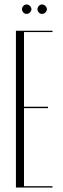

<svg xmlns="http://www.w3.org/2000/svg" viewBox="-20 -836 279 856"><path d="M98 -816Q107 -816 113.5 -809.5Q120 -803 120 -795Q120 -787 113.5 -780.5Q107 -774 98 -774Q90 -774 84 -780.5Q78 -787 78 -795Q78 -803 84 -809.5Q90 -816 98 -816ZM167 -816Q176 -816 182.5 -809.5Q189 -803 189 -795Q189 -787 182.5 -780.5Q176 -774 167 -774Q159 -774 153 -780.5Q147 -787 147 -795Q147 -803 153 -809.5Q159 -816 167 -816ZM51 -699H214V-693H87V-360H194V-354H87V-6H214V0H51Z"/></svg>

Font: Moniqa ExtLt Narrow Display
Style: Regular
Weight: 200
Width: 4
Designer: Rajesh Rajput
Foundry: Rajesh Rajput
Version: Version 1.000